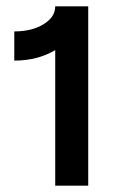

<svg xmlns="http://www.w3.org/2000/svg" viewBox="-20 -585 368 605"><path d="M258 -565V0H154V-427Q98 -394 25 -394V-486Q80 -486 117 -508.5Q154 -531 154 -565Z"/></svg>

Font: MB Grotesk
Style: Regular
Weight: 400
Designer: Nawras Khrais
Foundry: Nawras Khrais
Version: Version 1.000;PS 001.000;hotconv 1.0.88;makeotf.lib2.5.64775